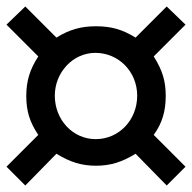

<svg xmlns="http://www.w3.org/2000/svg" viewBox="-46 -562 592 592"><path d="M377 -267C377 -192 321 -133 249 -133C179 -133 123 -192 123 -267C123 -339 179 -399 248 -399C320 -399 377 -341 377 -267ZM526 -48 428 -146C454 -182 465 -219 465 -266C465 -312 455 -345 428 -388L526 -486L468 -542L372 -446C332 -471 297 -481 250 -481C204 -481 168 -471 128 -446L32 -542L-26 -486L72 -388C46 -348 35 -312 35 -266C35 -219 46 -185 72 -146L-26 -48L32 10L128 -88C170 -62 206 -51 250 -51C294 -51 330 -62 372 -88L468 10Z"/></svg>

Font: XITS
Style: Bold
Weight: 700
Designer: MicroPress Inc., with final additions and corrections provided by Coen Hoffman, Elsevier (retired)
Version: Version 1.302